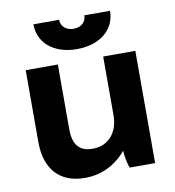

<svg xmlns="http://www.w3.org/2000/svg" viewBox="-82 -793 799 876"><g transform="rotate(-10 317.5 -354.5)"><path d="M131 -720C131 -633 201 -574 308 -574C415 -574 486 -633 486 -720H367C367 -690 344 -668 309 -668C275 -668 250 -689 250 -720ZM241 11H244C321 11 389 -25 434 -81C435 -58 442 -20 450 0H568V-520H419V-249C419 -167 372 -114 300 -114H298C237 -114 209 -150 209 -219V-520H60V-186C60 -62 125 11 241 11Z"/></g></svg>

Font: Fixel Display Bold
Style: Bold
Weight: 700
Designer: AlfaBravo + MacPaw
Foundry: Kyrylo Tkachov, Marchela Mozhyna, Serhii Makarenko, Maria Weinstein, Zakhar Kryvoshyya
Version: Version 1.211